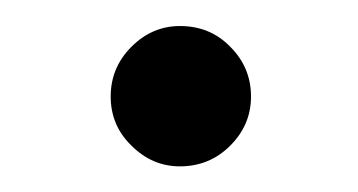

<svg xmlns="http://www.w3.org/2000/svg" viewBox="-20 -133 278 149"><path d="M119.6 -112.8Q143.1 -112.8 158.7 -96.7Q174.8 -80.6 174.8 -58.1Q174.8 -36.1 158.7 -20Q142.6 -3.9 119.6 -3.9Q98.1 -3.9 82 -20Q65.9 -35.6 65.9 -58.1Q65.9 -80.6 82 -96.7Q98.1 -112.8 119.6 -112.8Z"/></svg>

Font: I.MingCP
Style: Regular
Weight: 400
Designer: I.Font Project
Version: Version 8.000; Sep 06, 2022